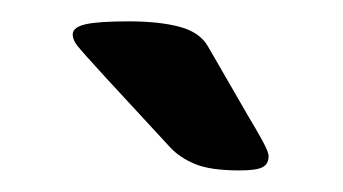

<svg xmlns="http://www.w3.org/2000/svg" viewBox="-20 -657 318 178"><path d="M137.2 -521 78.1 -585Q56.2 -608.9 51.8 -614.5Q47.4 -620.1 47.4 -625Q47.4 -631.8 59.3 -634.5Q71.3 -637.2 99.1 -637.2Q127.9 -637.2 146.7 -632.1Q165.5 -627 172.9 -613.8L209 -551.3Q217.8 -536.6 223.4 -526.4Q229 -516.1 229 -512.2Q229 -504.9 223.4 -502Q217.8 -499 202.1 -499Q174.8 -499 160.4 -505.1Q146 -511.2 137.2 -521Z"/></svg>

Font: Jaldi
Style: Bold
Weight: 400
Designer: Pablo Cosgaya and Nicolas Silva
Foundry: Omnibus-Type
Version: Version 1.007